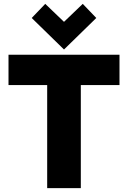

<svg xmlns="http://www.w3.org/2000/svg" viewBox="-20 -973 662 993"><path d="M24 -533V-690H598V-533H398V0H224V-533ZM144 -880 214 -953 311 -860 408 -953 478 -880 311 -717Z"/></svg>

Font: Oxanium ExtraLight ExtraBold
Style: Regular
Weight: 800
Version: Version 2.000